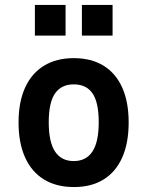

<svg xmlns="http://www.w3.org/2000/svg" viewBox="-20 -746 596 776"><path d="M279 10Q208 10 158 -20.5Q108 -51 81.5 -109.5Q55 -168 55 -251Q55 -334 81.5 -392Q108 -450 158 -480.5Q208 -511 278 -511Q349 -511 398.5 -480.5Q448 -450 474 -392Q500 -334 500 -251Q500 -168 474 -109.5Q448 -51 398.5 -20.5Q349 10 279 10ZM278 -95Q328 -95 353.5 -133.5Q379 -172 379 -252Q379 -332 354 -368.5Q329 -405 278 -405Q228 -405 202.5 -368.5Q177 -332 177 -252Q177 -172 202.5 -133.5Q228 -95 278 -95ZM311 -602V-726H435V-602ZM121 -602V-726H245V-602Z"/></svg>

Font: Nunito Sans 7pt Condensed
Style: Bold
Weight: 700
Width: 3
Designer: Vernon Adams
Foundry: Vernon Adams
Version: Version 3.101;gftools[0.9.27]